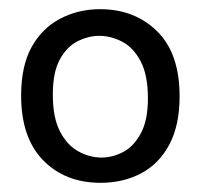

<svg xmlns="http://www.w3.org/2000/svg" viewBox="-20 -690 437 418"><path d="M199 -292Q122 -292 74 -341Q26 -390 26 -482Q26 -546 48.5 -587Q71 -628 110.5 -649Q150 -670 198 -670Q273 -670 322 -622Q371 -574 371 -480Q371 -417 348.5 -375Q326 -333 287 -312.5Q248 -292 199 -292ZM201 -347Q225 -347 248 -359Q271 -371 286.5 -399.5Q302 -428 302 -476Q302 -527 286 -557Q270 -587 245.5 -599.5Q221 -612 196 -612Q173 -612 149.5 -600.5Q126 -589 110.5 -561Q95 -533 95 -484Q95 -434 110.5 -404Q126 -374 150.5 -360.5Q175 -347 201 -347Z"/></svg>

Font: Bricolage Grotesque 24pt Light
Style: Regular
Weight: 300
Designer: Mathieu Triay
Foundry: Atelier Triay
Version: Version 1.001;gftools[0.9.33.dev8+g029e19f]